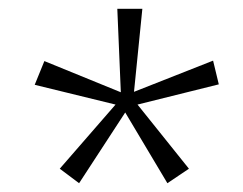

<svg xmlns="http://www.w3.org/2000/svg" viewBox="-20 -499 553 437"><path d="M361 -82 265 -243 160 -82 116 -115 243 -261 59 -306 81 -360 255 -289 247 -479H304L285 -290L465 -361L478 -307L293 -261L410 -115Z"/></svg>

Font: Genos
Style: Italic
Weight: 400
Italic angle: -8°
Version: Version 1.010